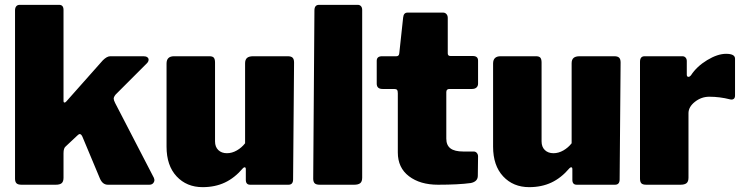

<svg xmlns="http://www.w3.org/2000/svg" viewBox="-20 -762 3073 792"><path d="M617 -20Q617 -12 611.5 -6Q606 0 596 0H425Q403 0 392 -26L320 -198Q315 -209 309 -209Q305 -209 299 -203L251 -158Q242 -151 242 -130V-29Q242 -13 234.5 -6.5Q227 0 210 0H69Q54 0 48 -6Q42 -12 42 -25V-719Q42 -730 47 -736Q52 -742 61 -742H224Q242 -742 242 -721V-346Q242 -339 246 -339Q250 -339 254 -344L404 -513Q421 -530 435 -530H572Q582 -530 587.5 -526Q593 -522 593 -516Q593 -508 586 -501L457 -372Q449 -362 449 -355Q449 -349 455 -337L615 -28Z M991 -171V-501Q991 -516 999 -523Q1007 -530 1024 -530H1167Q1181 -530 1187 -524Q1193 -518 1193 -504L1189 -22Q1189 0 1170 0H1012Q994 0 994 -20V-64Q994 -72 989 -72Q986 -72 982 -68Q948 -28 907.5 -9Q867 10 816 10Q750 10 708.5 -34.5Q667 -79 667 -157V-500Q667 -530 698 -530H844Q857 -530 862 -524Q867 -518 867 -504V-179Q867 -156 880.5 -143Q894 -130 916 -130Q937 -130 957 -141.5Q977 -153 991 -171Z M1474 -29Q1474 -13 1466 -6.5Q1458 0 1441 0H1299Q1284 0 1278 -6Q1272 -12 1272 -25L1277 -719Q1277 -742 1296 -742H1456Q1464 -742 1469 -736.5Q1474 -731 1474 -721Z M1834 -395Q1821 -395 1821 -382V-190Q1821 -163 1838 -150Q1855 -137 1891 -137H1934Q1942 -137 1947 -131Q1952 -125 1952 -117L1951 -37Q1951 -13 1922 -7Q1871 0 1787 0Q1713 0 1667 -35Q1621 -70 1621 -133V-377Q1621 -387 1618 -391Q1615 -395 1606 -395H1558Q1534 -395 1534 -417V-511Q1534 -530 1556 -530H1615Q1626 -530 1627 -542L1643 -690Q1645 -710 1661 -710H1808Q1816 -710 1821.5 -704Q1827 -698 1827 -688V-542Q1827 -531 1838 -531H1930Q1952 -531 1952 -512V-417Q1952 -407 1945.5 -401Q1939 -395 1927 -395Z M2338 -171V-501Q2338 -516 2346 -523Q2354 -530 2371 -530H2514Q2528 -530 2534 -524Q2540 -518 2540 -504L2536 -22Q2536 0 2517 0H2359Q2341 0 2341 -20V-64Q2341 -72 2336 -72Q2333 -72 2329 -68Q2295 -28 2254.5 -9Q2214 10 2163 10Q2097 10 2055.5 -34.5Q2014 -79 2014 -157V-500Q2014 -530 2045 -530H2191Q2204 -530 2209 -524Q2214 -518 2214 -504V-179Q2214 -156 2227.5 -143Q2241 -130 2263 -130Q2284 -130 2304 -141.5Q2324 -153 2338 -171Z M2620 -25V-507Q2620 -530 2639 -530H2795Q2803 -530 2808 -524.5Q2813 -519 2813 -510V-454Q2813 -445 2820 -445Q2825 -445 2830 -451Q2854 -488 2897 -514Q2940 -540 2975 -540Q3012 -540 3012 -520V-368Q3012 -358 3006.5 -354Q3001 -350 2992 -352Q2949 -363 2906 -363Q2873 -363 2846.5 -342Q2820 -321 2820 -295V-29Q2820 -13 2812 -6.5Q2804 0 2787 0H2646Q2631 0 2625.5 -6Q2620 -12 2620 -25Z"/></svg>

Font: Libre Franklin Black
Style: Regular
Weight: 900
Designer: Pablo Impallari, Rodrigo Fuenzalida
Foundry: Impallari Type
Version: Version 1.002; ttfautohint (v1.5)